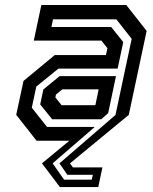

<svg xmlns="http://www.w3.org/2000/svg" viewBox="-20 -560 610 764"><path d="M218.5 184.5 147 90 256 0H125.5L44.5 -103L73.5 -238L198 -341H401.5L407.5 -368L383.5 -398.5H114.5L144.5 -540H482.5L563.5 -437L492.5 -103L258.5 90L270 106H387.5L371 184.5ZM235 155H345L349.5 135.5H248L216.5 90L439.5 -102.5L504 -405.5L443 -483H191L184.5 -452.5H422.5L470.5 -392.5L448 -287H212.5L124.5 -215.5L106.5 -131.5L167 -55H357L189.5 90ZM225 -141.5H359.5L372.5 -204.5H228L202.5 -183.5L200.5 -172ZM187.5 -85.5 140 -144.5 152.5 -204 217 -257H441.5L410.5 -110L383 -85.5Z"/></svg>

Font: Tourney SemiBold
Style: Italic
Weight: 600
Italic angle: -12°
Version: Version 1.015